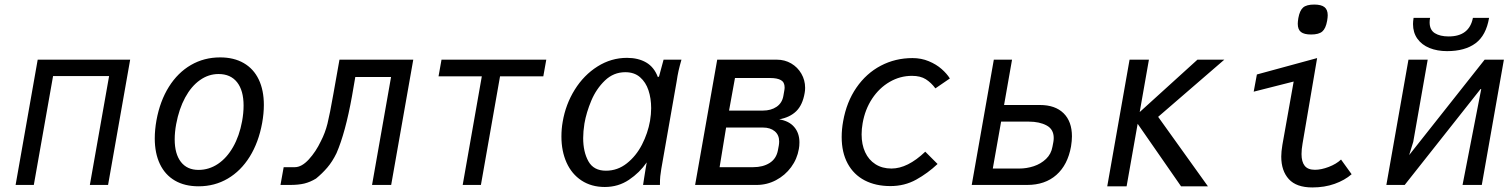

<svg xmlns="http://www.w3.org/2000/svg" viewBox="-20 -812 6640 843"><path d="M145.5 -550H551.5L454.5 0H374.5L459 -478H213L128.5 0H48.5Z M659.5 -204.5Q659.5 -242 667 -284Q682.5 -368.5 721.5 -430.8Q760.5 -493 818.2 -526.5Q876 -560 946.5 -560Q1007 -560 1050.2 -535Q1093.5 -510 1116 -463Q1138.5 -416 1138.5 -351Q1138.5 -314 1131 -272Q1115.5 -187 1076.5 -124.2Q1037.5 -61.5 980 -27.8Q922.5 6 852 6Q791 6 747.8 -19.2Q704.5 -44.5 682 -92Q659.5 -139.5 659.5 -204.5ZM1043 -280Q1049.5 -316 1049.5 -348.5Q1049.5 -414.5 1021 -450.8Q992.5 -487 939.5 -487Q895.5 -487 857.8 -460.2Q820 -433.5 793 -383.8Q766 -334 753.5 -267Q747 -231.5 747 -200Q747 -136.5 774.2 -101.2Q801.5 -66 851.5 -66Q897.5 -66 936.8 -92.2Q976 -118.5 1003.5 -166.8Q1031 -215 1043 -280Z M1225.5 -78H1274.5Q1304.5 -78 1335.8 -112Q1367 -146 1389 -192.5Q1407.5 -228 1417.8 -269Q1428 -310 1444 -401L1470.5 -550H1794.5L1697.5 0H1613.5L1697 -474H1540L1525.5 -390Q1496.5 -229 1457.5 -139.5Q1439.5 -102.5 1417 -76.2Q1394.5 -50 1367.5 -28Q1342 -12.5 1316.2 -6.2Q1290.5 0 1254 0H1211.5Z M2095.5 -477H1905.5L1918.5 -550H2378.5L2365.5 -477H2175.5L2091.5 0H2011.5Z M2445 -212.5Q2445 -246 2450.5 -277Q2463.5 -354 2503.5 -418.2Q2543.5 -482.5 2603.5 -520.2Q2663.5 -558 2733 -558Q2782 -558 2817 -537.8Q2852 -517.5 2868.5 -473.5L2873.5 -476L2893.5 -550H2972Q2964 -522 2959.2 -500.8Q2954.5 -479.5 2951 -455L2883.5 -70.5Q2880.5 -52 2879 -38Q2877.5 -24 2877.5 0H2803.5Q2805.5 -14.5 2808.5 -32.5Q2811.5 -50.5 2814.5 -70L2819.5 -99Q2788.5 -54 2741.5 -22.5Q2694.5 9 2635.5 9Q2576.5 9 2533.2 -19.5Q2490 -48 2467.5 -98.2Q2445 -148.5 2445 -212.5ZM2834 -281Q2839 -311 2839 -337Q2839 -380 2827.2 -415.5Q2815.5 -451 2790.2 -473Q2765 -495 2725.5 -495Q2674 -495 2636 -458.5Q2598 -422 2576.2 -370.2Q2554.5 -318.5 2546 -269.5Q2540.5 -234.5 2540.5 -206Q2540.5 -145 2563.5 -103.8Q2586.5 -62.5 2640.5 -62.5Q2691.5 -62.5 2732.2 -94.8Q2773 -127 2798.8 -177.2Q2824.5 -227.5 2834 -281Z M3129 -550H3391Q3425.5 -550 3453.8 -533.5Q3482 -517 3498.5 -488.5Q3515 -460 3515 -426.5Q3515 -414 3513 -404Q3504 -351 3476 -323.8Q3448 -296.5 3401 -288Q3444.5 -281 3467.2 -254.2Q3490 -227.5 3490 -187Q3490 -170.5 3487.5 -158Q3480 -114 3453.5 -78Q3427 -42 3387.2 -21Q3347.5 0 3302 0H3032ZM3395.5 -152 3399.5 -173.5Q3401 -182.5 3401 -191Q3401 -219.5 3381.5 -235.8Q3362 -252 3330 -252H3168L3139.5 -78H3287Q3330 -78 3359.2 -96.5Q3388.5 -115 3395.5 -152ZM3419.5 -391 3423.5 -414Q3425 -421.5 3425 -428Q3425 -451 3408.8 -460.2Q3392.5 -469.5 3361 -469.5H3207L3181 -326.5H3330Q3365 -326.5 3389.5 -343Q3414 -359.5 3419.5 -391Z M3675.5 -210.5Q3675.5 -244.5 3682 -280Q3697 -364.5 3740.2 -427.2Q3783.5 -490 3847.2 -523.5Q3911 -557 3986.5 -557Q4025 -557 4058 -543.2Q4091 -529.5 4114.2 -509Q4137.5 -488.5 4150.5 -467.5L4087 -424Q4068.5 -449 4045 -464Q4021.5 -479 3984 -479Q3932 -479 3886.2 -452.5Q3840.5 -426 3809.2 -378.8Q3778 -331.5 3767.5 -271Q3763 -245.5 3763 -222Q3763 -177.5 3778.5 -143.8Q3794 -110 3823.8 -91Q3853.5 -72 3894 -72Q3965 -72 4042.5 -146L4096.5 -92Q4053.5 -51.5 4002.5 -23.2Q3951.5 5 3889.5 5Q3824.5 5 3776.2 -20.2Q3728 -45.5 3701.8 -94Q3675.5 -142.5 3675.5 -210.5Z M4343.5 -550H4423.5L4388.5 -351H4546Q4613 -351 4649.8 -314.8Q4686.5 -278.5 4686.5 -213.5Q4686.5 -194 4682.5 -169Q4668 -88 4618.2 -44Q4568.5 0 4490 0H4246.5ZM4601 -168 4605 -189Q4606.5 -198 4606.5 -206Q4606.5 -244.5 4575.2 -261.2Q4544 -278 4497 -278H4375.5L4339 -72H4455.5Q4487.5 -72 4518.8 -82.2Q4550 -92.5 4572.8 -114.2Q4595.5 -136 4601 -168Z M4975 -268.5 4926.5 6H4841.5L4939.5 -550H5024.5L4984 -320L5237.5 -550H5355.5L5065 -299L5283.5 6H5165.5Z M5605.5 -124.5Q5605.5 -146 5610.5 -176L5660 -454L5484.5 -409.5L5498.5 -485L5763 -557L5699 -181.5Q5694.5 -156 5694.5 -135.5Q5694.5 -101.5 5708.5 -84Q5722.5 -66.5 5753.5 -66.5Q5781 -66.5 5814.2 -79.2Q5847.5 -92 5868 -111.5L5914.5 -47Q5884 -20.5 5839.8 -4.8Q5795.5 11 5742 11Q5672 11 5638.8 -25.5Q5605.5 -62 5605.5 -124.5ZM5678 -707.5Q5678 -716.5 5680.5 -732.5Q5686.5 -766 5701.5 -779Q5716.5 -792 5750 -792Q5781 -792 5795.2 -780.8Q5809.5 -769.5 5809.5 -745Q5809.5 -736 5807 -721Q5801 -687 5785.8 -673.8Q5770.5 -660.5 5736.5 -660.5Q5706 -660.5 5692 -671.5Q5678 -682.5 5678 -707.5Z M6164 -550H6248.5L6185 -189L6167 -131L6498.5 -550H6583L6486 0H6401.5L6483.5 -421H6480.5L6147.5 0H6067ZM6184 -706.5Q6184 -717.5 6186.5 -733.5H6259Q6257 -724 6257 -714Q6257 -680.5 6280 -666.2Q6303 -652 6340.5 -652Q6431 -652 6447 -733.5H6518Q6505 -656.5 6458.5 -622Q6412 -587.5 6333.5 -587.5Q6290.5 -587.5 6256.5 -601.2Q6222.5 -615 6203.2 -642Q6184 -669 6184 -706.5Z"/></svg>

Font: JuliaMono
Style: Italic
Weight: 400
Italic angle: -9°
Monospace: yes
Designer: cormullion
Foundry: corm
Version: Version 0.057; ttfautohint (v1.8.4)